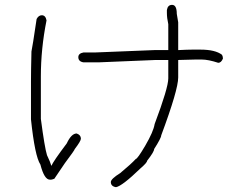

<svg xmlns="http://www.w3.org/2000/svg" viewBox="-20 -653 1040 796"><path d="M693.4 -632.8Q712.9 -632.8 712.9 -595.7L718.8 -560.5V-445.3Q757.8 -447.3 777.3 -447.3H810.5Q872.6 -447.3 900.4 -425.8Q904.3 -418.5 904.3 -410.2Q897 -392.6 884.8 -392.6Q843.3 -406.2 816.4 -406.2H791Q768.1 -406.2 718.8 -404.3V-332Q718.8 -280.8 648.4 -91.8Q648.4 -81.1 619.1 -35.2Q619.1 -23.9 589.8 13.7Q589.8 21.5 562.5 44.9Q486.8 118.2 460.9 123Q439.5 119.6 439.5 101.6Q439.5 88.9 478.5 64.5Q524.4 26.4 543 5.9Q549.8 5.9 582 -48.8Q616.2 -107.4 621.1 -138.7Q677.7 -289.1 677.7 -328.1V-404.3H625Q610.8 -404.3 388.7 -394.5H326.2Q304.7 -397.9 304.7 -416Q304.7 -431.6 326.2 -435.5H375L619.1 -445.3H677.7V-552.7Q671.9 -578.6 671.9 -599.6V-611.3Q675.3 -632.8 693.4 -632.8ZM153.3 -589.8Q168.9 -589.8 172.9 -568.4Q149.4 -451.2 149.4 -335.9V-160.2Q165 -41.5 174.8 -9.8Q189 20 192.4 33.2H194.3Q198.7 18.6 256.8 -58.6Q275.9 -99.6 297.9 -99.6Q315.4 -93.3 315.4 -78.1Q315.4 -68.4 290 -35.2Q290 -31.2 249 23.4L208 84Q208 88.9 192.4 91.8H186.5Q163.6 91.8 147.5 29.3Q124.5 -5.4 108.4 -158.2V-314.5Q108.4 -358.4 110.4 -439.5Q114.3 -456.1 131.8 -574.2Q140.1 -589.8 153.3 -589.8Z"/></svg>

Font: CEF Fonts CJK
Style: Regular
Weight: 400
Designer: PartyBoss (派对大魔王)
Version: Release 2.25